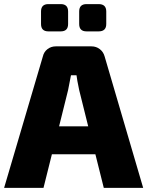

<svg xmlns="http://www.w3.org/2000/svg" viewBox="-25 -916 718 936"><path d="M271 -763H211Q175 -763 175 -799V-860Q175 -896 211 -896H271Q307 -896 307 -860V-799Q307 -763 271 -763ZM456 -763H397Q361 -763 361 -799V-860Q361 -896 397 -896H456Q493 -896 493 -860V-799Q493 -763 456 -763ZM440 -164H228L187 0H-5L184 -641Q189 -663 206.5 -676.5Q224 -690 247 -690H421Q444 -690 461.5 -676.5Q479 -663 485 -641L673 0H481ZM405 -300 361 -477Q350 -529 348 -549H321Q314 -511 307 -477L263 -300Z"/></svg>

Font: Exo 2.0 Extra Bold
Style: Regular
Weight: 800
Designer: Natanael Gama
Version: Version 1.001;PS 001.001;hotconv 1.0.70;makeotf.lib2.5.58329